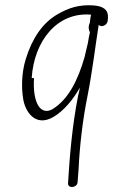

<svg xmlns="http://www.w3.org/2000/svg" viewBox="-20 -486 439 745"><path d="M80 -257C63 -202 63 -143 70 -102C77 -55 116 9 187 -32C228 -56 263 -99 290 -146C288 -135 286 -125 283 -114C260 2 250 124 244 225C243 247 280 243 281 221C282 207 283 201 285 169C289 84 300 -18 320 -116C339 -213 349 -301 363 -390C373 -377 397 -389 398 -406L399 -418C400 -450 379 -462 343 -465C287 -469 245 -455 204 -431C144 -397 104 -335 80 -257ZM103 -183C112 -327 202 -441 334 -429C332 -426 331 -417 329 -403V-398C327 -395 326 -392 326 -391C324 -384 322 -374 329 -361C326 -350 324 -336 321 -319L308 -264C283 -177 246 -100 183 -62C161 -50 144 -56 132 -71C114 -95 109 -139 112 -183Z"/></svg>

Font: Stray Cat
Style: SuCnObl
Weight: 400
Version: Version 1.0